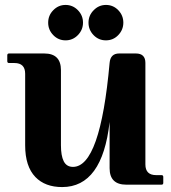

<svg xmlns="http://www.w3.org/2000/svg" viewBox="-20 -756 698 786"><path d="M342.3 -663.1Q342.3 -692.9 363.3 -713.9Q384.3 -735.8 413.8 -735.8Q443.4 -735.8 464.1 -714.4Q484.9 -692.9 484.9 -663.3Q484.9 -633.8 464.1 -612.3Q443.4 -590.8 413.6 -590.8Q383.8 -590.8 363 -612.3Q342.3 -633.8 342.3 -663.1ZM248.5 -590.8Q218.8 -590.8 198 -612.3Q177.2 -633.8 177.2 -663.1Q177.2 -692.9 197.8 -713.9Q218.8 -735.8 248.3 -735.8Q277.8 -735.8 298.8 -714.4Q319.8 -692.9 319.8 -663.3Q319.8 -633.8 298.8 -612.3Q277.8 -590.8 248.5 -590.8ZM497.1 0Q428.7 0 428.7 -67.4V-256.8Q398.9 9.8 234.4 9.8Q164.6 9.8 125 -31.2Q83 -74.7 83 -161.1V-454.1Q83 -498 39.1 -498H17.1Q9.8 -498 9.8 -505.4V-529.8Q9.8 -537.1 17.1 -537.1H161.1Q229.5 -537.1 229.5 -468.8V-161.1Q229.5 -118.7 240.7 -96.2Q252.4 -72.8 278.8 -72.8Q390.6 -72.8 428.7 -498.5Q432.1 -537.1 467.8 -537.1H536.1Q575.2 -537.1 575.2 -498.5V-83Q575.2 -39.1 619.1 -39.1H641.1Q648.4 -39.1 648.4 -31.7V-7.3Q648.4 0 641.1 0Z"/></svg>

Font: Simply Serif
Style: Bold
Weight: 700
Designer: Wojciech Kalinowski "wmk69" (wmk69@o2.pl)
Foundry: Wojciech Kalinowski "wmk69" (wmk69@o2.pl)
Version: Version 1.0.0; 2022-02-18